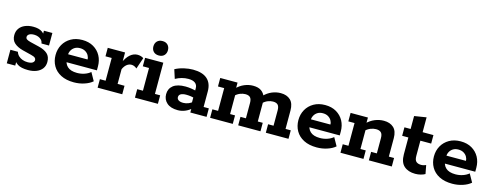

<svg xmlns="http://www.w3.org/2000/svg" viewBox="-23 -1230 4792 1868"><g transform="rotate(15 2373.0 -296.0)"><path d="M256.6 10Q185.4 10 150.2 -13.1Q115 -36.2 103.3 -72.4L125.2 -79.6V0H40V-136.5H115.4Q122.7 -113.1 139.7 -96.5Q156.7 -80 180.7 -71.4Q204.8 -62.8 231.4 -62.8Q265.5 -62.8 281.8 -73.8Q298.1 -84.9 298.1 -102.3Q298.1 -114.3 288 -123.7Q277.9 -133.2 246.8 -140.9L157.4 -163.3Q102.9 -177.6 71.1 -206Q39.3 -234.4 39.3 -284Q39.3 -324 59.8 -352.5Q80.3 -381 116.5 -395.9Q152.8 -410.8 197.7 -410.8Q255 -410.8 286.6 -389.1Q318.2 -367.5 328.2 -333.6L307 -333.4V-400H392.2V-273.6H316.8Q313.3 -294.9 300 -309.1Q286.6 -323.3 267 -330.7Q247.5 -338 226.1 -338Q193.8 -338 176.6 -326.8Q159.4 -315.6 159.4 -298Q159.4 -283.6 170.6 -275.3Q181.8 -267.1 209.2 -259.9L298.6 -238.2Q355.6 -224.7 386.9 -196.3Q418.2 -167.8 418.2 -114.6Q418.2 -75.3 397.6 -47.5Q376.9 -19.7 340.6 -4.9Q304.4 10 256.6 10Z M717 10Q639.7 10 586.1 -17.5Q532.4 -45 504.9 -93.1Q477.4 -141.2 477.4 -201.3Q477.4 -260.3 503.9 -307.3Q530.4 -354.3 578.9 -382.2Q627.4 -410 692.7 -410Q758.4 -410 805.9 -382.2Q853.4 -354.3 879.1 -307.3Q904.7 -260.3 904.7 -200.8V-160.9H541.9V-239.6H789.6Q789.6 -261.3 778 -281.1Q766.5 -301 744.7 -314Q723 -327.1 691.4 -327.1Q660.1 -327.1 638.2 -313.5Q616.4 -300 604.8 -278.3Q593.2 -256.6 593.2 -232.1V-200.8Q593.2 -147.7 625.6 -117.2Q658.1 -86.6 723.6 -86.6Q762.7 -86.6 797.7 -98.6Q832.6 -110.5 857.1 -131.5L902.7 -50Q871.5 -22.7 821.7 -6.4Q771.9 10 717 10Z M955 0V-85.5H1012.6V-314.5H950V-400H1124.4V-279.9L1114.6 -291.7Q1141.2 -352.5 1175.4 -381.3Q1209.5 -410 1248.5 -410Q1283.1 -410 1309.7 -392.3L1271 -277.9Q1257.3 -290.1 1243.4 -295.4Q1229.5 -300.6 1217.1 -300.6Q1190.4 -300.6 1168.8 -283Q1147.2 -265.5 1133.5 -233.5V-85.5H1203.1V0Z M1331 0V-85.5H1388.6V-314.5H1326V-400H1509.5V-85.5H1562.1V0ZM1448.9 -456.3Q1414.3 -456.3 1394.7 -476.4Q1375.1 -496.4 1375.1 -528.3Q1375.1 -561 1394.7 -581.3Q1414.3 -601.6 1448.9 -601.6Q1482.8 -601.6 1502.2 -581.3Q1521.7 -561 1521.7 -528.3Q1521.7 -496.4 1502.2 -476.4Q1482.8 -456.3 1448.9 -456.3Z M1764.3 10Q1692 10 1653.5 -24Q1615 -58 1615 -112Q1615 -167.5 1655.9 -199.9Q1696.8 -232.3 1779.3 -232.3Q1806.8 -232.3 1839.3 -227.3Q1871.8 -222.3 1896.4 -214.8L1878.9 -203V-241.6Q1878.9 -274.8 1855.9 -293Q1833 -311.2 1786.6 -311.2Q1753.1 -311.2 1720.5 -302.3Q1687.9 -293.4 1658.1 -276.4L1629 -366.5Q1669.8 -388.3 1717.4 -399.1Q1765 -410 1807.4 -410Q1902.5 -410 1951.2 -367.2Q1999.8 -324.4 1999.8 -241.4V-85.5H2052.4V0H1888.7V-65.8L1906.8 -52.2Q1879.5 -23.5 1842 -6.8Q1804.6 10 1764.3 10ZM1797.1 -72.7Q1823.5 -72.7 1850 -83.5Q1876.5 -94.4 1890.2 -109.8L1878.9 -78V-171.2L1896.2 -143.2Q1874.3 -150.7 1851.3 -153.8Q1828.3 -157 1806.1 -157Q1771.2 -157 1752.2 -146.1Q1733.2 -135.3 1733.2 -113.8Q1733.2 -94.1 1750.1 -83.4Q1767 -72.7 1797.1 -72.7Z M2088 0V-85.5H2145.6V-314.5H2083V-400H2257.4V-337.5L2244.1 -335Q2282.1 -373.8 2325.4 -391.9Q2368.6 -410 2412.9 -410Q2465.7 -410 2495.8 -388.3Q2526 -366.5 2538.7 -329.2L2522.4 -335.7Q2560.4 -374.5 2603.6 -392.3Q2646.9 -410 2691.2 -410Q2753.2 -410 2789.1 -376.1Q2825 -342.3 2825 -270.7V-85.5H2877.6V0H2649.3V-85.5H2704.1V-239.8Q2704.1 -277.8 2688.8 -294.5Q2673.4 -311.2 2639.3 -311.2Q2613.7 -311.2 2586.9 -300.4Q2560.1 -289.7 2534.8 -264.5L2540.7 -316.4Q2543.5 -305 2544.5 -291.2Q2545.5 -277.5 2545.5 -270.7V-85.5H2595.3V0H2371V-85.5H2425.8V-239.8Q2425.8 -277.8 2410.5 -294.5Q2395.2 -311.2 2361.1 -311.2Q2335.4 -311.2 2308 -300.4Q2280.6 -289.7 2255.2 -264.5L2266.5 -295.6V-85.5H2316.3V0Z M3163 10Q3085.7 10 3032.1 -17.5Q2978.4 -45 2950.9 -93.1Q2923.4 -141.2 2923.4 -201.3Q2923.4 -260.3 2949.9 -307.3Q2976.4 -354.3 3024.9 -382.2Q3073.4 -410 3138.7 -410Q3204.4 -410 3251.9 -382.2Q3299.4 -354.3 3325.1 -307.3Q3350.7 -260.3 3350.7 -200.8V-160.9H2987.9V-239.6H3235.6Q3235.6 -261.3 3224 -281.1Q3212.5 -301 3190.7 -314Q3169 -327.1 3137.4 -327.1Q3106.1 -327.1 3084.2 -313.5Q3062.4 -300 3050.8 -278.3Q3039.2 -256.6 3039.2 -232.1V-200.8Q3039.2 -147.7 3071.6 -117.2Q3104.1 -86.6 3169.6 -86.6Q3208.7 -86.6 3243.7 -98.6Q3278.6 -110.5 3303.1 -131.5L3348.7 -50Q3317.5 -22.7 3267.7 -6.4Q3217.9 10 3163 10Z M3401 0V-85.5H3458.6V-314.5H3396V-400H3570.4V-337.5L3557.1 -335Q3595.4 -373.8 3639.9 -391.9Q3684.4 -410 3729.7 -410Q3792.4 -410 3828.9 -376.1Q3865.5 -342.3 3865.5 -270.7V-85.5H3918.1V0H3687V-85.5H3744.6V-239.8Q3744.6 -277.8 3728.2 -294.5Q3711.9 -311.2 3677.1 -311.2Q3650.4 -311.2 3622.9 -300.4Q3595.3 -289.7 3568.2 -264.5L3579.5 -297.8V-85.5H3632.8V0Z M4155.3 10Q4085.1 10 4043 -26.8Q4000.8 -63.6 4000.8 -144.9V-314.5H3938.2V-400H4000.6V-530.3L4121.5 -549.6V-400H4230.4V-314.5H4121.7V-161.2Q4121.7 -119.3 4139.6 -104.1Q4157.4 -88.9 4188.6 -88.9Q4203.4 -88.9 4215.6 -92.4Q4227.8 -95.9 4237.6 -100.1L4253.9 -13.8Q4237.1 -4 4211 3Q4185 10 4155.3 10Z M4528 10Q4450.7 10 4397.1 -17.5Q4343.4 -45 4315.9 -93.1Q4288.4 -141.2 4288.4 -201.3Q4288.4 -260.3 4314.9 -307.3Q4341.4 -354.3 4389.9 -382.2Q4438.4 -410 4503.7 -410Q4569.4 -410 4616.9 -382.2Q4664.4 -354.3 4690.1 -307.3Q4715.7 -260.3 4715.7 -200.8V-160.9H4352.9V-239.6H4600.6Q4600.6 -261.3 4589 -281.1Q4577.5 -301 4555.7 -314Q4534 -327.1 4502.4 -327.1Q4471.1 -327.1 4449.2 -313.5Q4427.4 -300 4415.8 -278.3Q4404.2 -256.6 4404.2 -232.1V-200.8Q4404.2 -147.7 4436.6 -117.2Q4469.1 -86.6 4534.6 -86.6Q4573.7 -86.6 4608.7 -98.6Q4643.6 -110.5 4668.1 -131.5L4713.7 -50Q4682.5 -22.7 4632.7 -6.4Q4582.9 10 4528 10Z"/></g></svg>

Font: Rokkitt SemiBold
Style: Regular
Weight: 600
Designer: Vernon Adams
Foundry: Vernon Adams
Version: Version 3.103